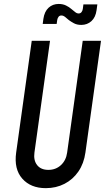

<svg xmlns="http://www.w3.org/2000/svg" viewBox="-20 -962 556 998"><path d="M505 -750 424 -169Q416 -112 387.5 -70.5Q359 -29 315.2 -6.5Q271.5 16 218 16Q139.5 16 95.8 -33.5Q52 -83 64 -169L145 -750H240L159 -169Q153.5 -128.5 173 -103.8Q192.5 -79 231.5 -79Q270 -79 296.8 -103.8Q323.5 -128.5 329 -169L410 -750ZM402.5 -832.5Q380 -832.5 364 -841.2Q348 -850 338 -857.5Q328 -866 318.5 -873.8Q309 -881.5 299 -881.5Q289.5 -881.5 284.2 -874.5Q279 -867.5 277.5 -858.5L274.5 -837.5H202L205.5 -864Q211 -902 232.5 -921.8Q254 -941.5 285 -941.5Q307 -941.5 323.5 -933.2Q340 -925 350 -916Q361 -907.5 370 -899.8Q379 -892 389 -892Q398.5 -892 404 -899.5Q409.5 -907 410.5 -916L413.5 -939H486L482 -909.5Q477 -872 455.2 -852.2Q433.5 -832.5 402.5 -832.5Z"/></svg>

Font: Mohave Light Medium
Style: Italic
Weight: 500
Italic angle: -8°
Version: Version 2.003